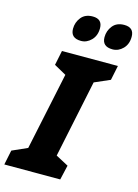

<svg xmlns="http://www.w3.org/2000/svg" viewBox="-175 -1026 794 1101"><g transform="rotate(15 222.0 -475.5)"><path d="M-36 0 -18 -87 72 -127 169 -587 97 -627 115 -714H447L429 -627L337 -587L241 -127L316 -87L296 0ZM205 -798Q239 -798 265.5 -825Q292 -852 292 -896Q292 -951 235 -951Q190 -951 166.5 -921.5Q143 -892 143 -854Q143 -798 205 -798ZM392 -798Q427 -798 453.5 -825Q480 -852 480 -896Q480 -951 422 -951Q377 -951 353.5 -921.5Q330 -892 330 -854Q330 -798 392 -798Z"/></g></svg>

Font: Noto Sans Display Condensed Black
Style: Italic
Weight: 900
Width: 3
Italic angle: -192°
Designer: Monotype Design Team
Foundry: Monotype Imaging Inc.
Version: Version 1.900